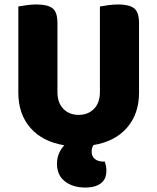

<svg xmlns="http://www.w3.org/2000/svg" viewBox="-20 -637 704 859"><path d="M602 -222Q602 -128 548.5 -66Q495 -4 398 12Q390 25 390 42Q390 62 404 74Q418 86 444 86H449Q452 95 454 105Q456 115 456 128Q456 142 451.5 155.5Q447 169 435.5 179.5Q424 190 406 196Q388 202 361 202Q306 202 270.5 174.5Q235 147 235 96Q235 69 244.5 48Q254 27 268 13Q170 -3 116 -65Q62 -127 62 -222V-608Q74 -610 97 -613.5Q120 -617 143 -617Q193 -617 215 -600Q237 -583 237 -534V-225Q237 -177 263.5 -150Q290 -123 332 -123Q374 -123 400.5 -150Q427 -177 427 -225V-608Q439 -610 462 -613.5Q485 -617 508 -617Q558 -617 580 -600Q602 -583 602 -534V-222Z"/></svg>

Font: Baloo Thambi 2 ExtraBold
Style: Regular
Weight: 800
Designer: Aadarsh Rajan and Ek Type
Foundry: Ek Type
Version: Version 1.640;hotconv 1.0.111;makeotfexe 2.5.65597; ttfautoh